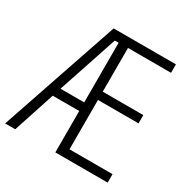

<svg xmlns="http://www.w3.org/2000/svg" viewBox="-162 -859 986 1004"><g transform="rotate(30 330.5 -357.0)"><path d="M618 0H302V-250H142L60 0H-1L242 -714H618V-663H358V-399H603V-349H358V-51H618ZM159 -302H302V-662H279Z"/></g></svg>

Font: Noto Sans Lao UI Cond Light
Style: Regular
Weight: 300
Width: 3
Designer: Monotype Design Team
Foundry: Monotype Imaging Inc.
Version: Version 2.000; ttfautohint (v1.8.4.7-5d5b)